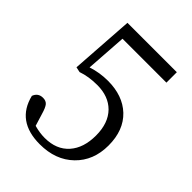

<svg xmlns="http://www.w3.org/2000/svg" viewBox="-208 -820 942 942"><g transform="rotate(45 263.0 -349.0)"><path d="M235.4 13.7Q74.2 13.7 40 -127Q51.8 -159.2 85.9 -159.2Q106.4 -159.2 117.2 -146.5Q127.9 -133.8 137.7 -99.6L157.2 -36.1Q195.3 -25.4 230.5 -25.4Q311.5 -25.4 356.4 -76.2Q400.4 -126 400.4 -211.9Q400.4 -297.9 353.5 -345.7Q307.6 -391.6 229.5 -391.6Q169.9 -391.6 123 -375L95.7 -380.9L118.2 -711.9H460.9V-639.6H156.2L141.6 -425.8Q194.3 -443.4 252 -443.4Q354.5 -443.4 416 -385.7Q478.5 -326.2 478.5 -220.7Q478.5 -116.2 411.6 -51.3Q344.7 13.7 235.4 13.7Z"/></g></svg>

Font: Bpmf Zihi Box R
Style: R
Weight: 400
Foundry: But Ko
Version: Version 1.320